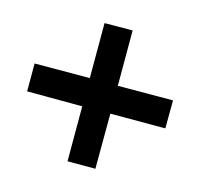

<svg xmlns="http://www.w3.org/2000/svg" viewBox="-104 -642 735 706"><g transform="rotate(-30 264.0 -289.5)"><path d="M40 -141 188 -289 40 -438 115 -513 264 -365 412 -513 488 -438 339 -289 488 -141 412 -66 264 -214 115 -66Z"/></g></svg>

Font: Geist SemBd
Style: Regular
Weight: 400
Designer: Basement.studio, Andrés Briganti, Mateo Zaragoza
Foundry: Basement.studio, Vercel, Andrés Briganti, Guido Ferreyra, Mateo Zaragoza
Version: Version 1.401